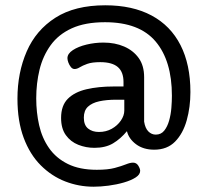

<svg xmlns="http://www.w3.org/2000/svg" viewBox="-20 -585 774 726"><path d="M334 121Q278 121 226.5 101Q175 81 134 40Q93 -1 69.5 -64Q46 -127 46 -212Q46 -310 81 -390.5Q116 -471 189.5 -518Q263 -565 378 -565Q481 -565 553 -526.5Q625 -488 662.5 -414.5Q700 -341 700 -237Q700 -180 686 -130Q672 -80 642 -49.5Q612 -19 563 -19Q522 -19 494.5 -39.5Q467 -60 460 -89Q436 -60 407.5 -43Q379 -26 337 -26Q305 -26 276 -37.5Q247 -49 229 -74Q211 -99 211 -139Q211 -186 236.5 -211.5Q262 -237 307 -247.5Q352 -258 410 -258H447V-275Q447 -313 425.5 -331.5Q404 -350 359 -350Q328 -350 310 -343.5Q292 -337 281.5 -330.5Q271 -324 262 -324Q254 -324 248 -331.5Q242 -339 238.5 -348.5Q235 -358 235 -365Q235 -382 255.5 -395.5Q276 -409 307.5 -416.5Q339 -424 371 -424Q415 -424 449.5 -409Q484 -394 504.5 -365.5Q525 -337 525 -293V-125Q529 -100 541 -88Q553 -76 569 -76Q589 -76 601 -91Q613 -106 619.5 -129Q626 -152 628 -177Q630 -202 630 -223Q630 -355 568.5 -428Q507 -501 377 -501Q302 -501 251.5 -478Q201 -455 171.5 -414Q142 -373 129.5 -321.5Q117 -270 117 -213Q117 -160 128 -111.5Q139 -63 165.5 -25Q192 13 236.5 35Q281 57 346 57Q388 57 414 50Q440 43 456 36.5Q472 30 483 30Q496 30 503 41.5Q510 53 510 61Q510 75 493 86Q476 97 448.5 105Q421 113 390.5 117Q360 121 334 121ZM354 -86Q381 -86 402.5 -98Q424 -110 437 -129Q450 -148 450 -167V-208H420Q383 -208 355.5 -202Q328 -196 312.5 -181.5Q297 -167 297 -140Q297 -112 313 -99Q329 -86 354 -86Z"/></svg>

Font: Dosis SemiBold
Style: Regular
Weight: 600
Designer: EdgarTolentino, PabloImpallari, IginoMarini
Foundry: EdgarTolentino, PabloImpallari, IginoMarini
Version: Version 3.001; ttfautohint (v1.8.2)